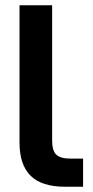

<svg xmlns="http://www.w3.org/2000/svg" viewBox="-20 -710 354 730"><path d="M96.7 -41.5Q54.2 -83 54.2 -168V-689.9H178.2V-175.8Q178.2 -137.7 193.4 -122.6Q209 -106.9 249 -106.9H295.9V0H227.1Q138.7 0 96.7 -41.5Z"/></svg>

Font: D-DIN Exp
Style: DINExp-Bold
Weight: 700
Width: 7
Designer: Charles Nix
Foundry: Datto Inc.
Version: Version 1.00